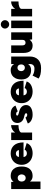

<svg xmlns="http://www.w3.org/2000/svg" viewBox="1774 -2562 1002 4589"><g transform="rotate(-90 2274.5 -267.0)"><path d="M50 -500H220L226 -443Q272 -512 364 -512Q471 -512 530.5 -443Q590 -374 590 -250Q590 -126 530.5 -57Q471 12 364 12Q276 12 230 -52V200H50ZM316 -154Q353 -154 377 -181Q401 -208 402 -250Q401 -292 377.5 -318.5Q354 -345 317 -345Q279 -345 254.5 -318.5Q230 -292 230 -250Q230 -208 254 -181Q278 -154 316 -154Z M630 -250Q630 -327 664.5 -386.5Q699 -446 761.5 -479Q824 -512 905 -512Q1024 -512 1095 -433.5Q1166 -355 1166 -205H816Q821 -167 843.5 -146Q866 -125 903 -125Q936 -125 960.5 -140.5Q985 -156 991 -179L1149 -130Q1124 -57 1056 -22.5Q988 12 908 12Q827 12 764 -21Q701 -54 665.5 -113.5Q630 -173 630 -250ZM983 -315Q976 -353 953 -370.5Q930 -388 900 -388Q870 -388 847 -370.5Q824 -353 817 -315Z M1221 -500H1401V-406Q1432 -452 1479 -477Q1526 -502 1578 -502V-326Q1503 -326 1452 -306Q1401 -286 1401 -251V0H1221Z M1618 -103 1761 -159Q1779 -117 1827 -117Q1843 -117 1853 -124Q1863 -131 1863 -144Q1863 -157 1849.5 -166.5Q1836 -176 1806 -184L1765 -194Q1700 -210 1665 -252Q1630 -294 1630 -351Q1630 -428 1686 -470Q1742 -512 1840 -512Q1924 -512 1973.5 -482Q2023 -452 2046 -397L1907 -344Q1893 -382 1843 -382Q1826 -382 1816.5 -374.5Q1807 -367 1807 -355Q1807 -343 1821.5 -334.5Q1836 -326 1866 -318L1907 -308Q1977 -291 2018 -248Q2059 -205 2059 -143Q2059 -70 1996 -29Q1933 12 1827 12Q1751 12 1693.5 -19Q1636 -50 1618 -103Z M2104 -250Q2104 -327 2138.5 -386.5Q2173 -446 2235.5 -479Q2298 -512 2379 -512Q2498 -512 2569 -433.5Q2640 -355 2640 -205H2290Q2295 -167 2317.5 -146Q2340 -125 2377 -125Q2410 -125 2434.5 -140.5Q2459 -156 2465 -179L2623 -130Q2598 -57 2530 -22.5Q2462 12 2382 12Q2301 12 2238 -21Q2175 -54 2139.5 -113.5Q2104 -173 2104 -250ZM2457 -315Q2450 -353 2427 -370.5Q2404 -388 2374 -388Q2344 -388 2321 -370.5Q2298 -353 2291 -315Z M2692 154 2763 11Q2768 14 2793 27Q2818 40 2854 48Q2890 56 2933 56Q2981 56 3010 28.5Q3039 1 3039 -52V-96Q3015 -61 2979 -42.5Q2943 -24 2896 -24Q2790 -24 2730 -85Q2670 -146 2670 -254Q2670 -376 2730 -444Q2790 -512 2896 -512Q2943 -512 2979.5 -490.5Q3016 -469 3039 -428V-500H3219V-60Q3219 68 3147.5 141Q3076 214 2942 214Q2848 214 2789 199Q2730 184 2692 154ZM2951 -173Q2987 -173 3008.5 -197.5Q3030 -222 3030 -261Q3030 -301 3008.5 -325.5Q2987 -350 2950 -350Q2914 -350 2892 -325.5Q2870 -301 2869 -261Q2870 -222 2892.5 -197.5Q2915 -173 2951 -173Z M3620 -61Q3596 -25 3561 -6.5Q3526 12 3484 12Q3392 12 3348 -43.5Q3304 -99 3304 -214V-500H3484V-244Q3484 -199 3499.5 -178Q3515 -157 3547 -157Q3617 -157 3617 -234V-500H3797V0H3627Z M3897 -500H4077V0H3897ZM3887 -648Q3887 -689 3917 -718.5Q3947 -748 3987 -748Q4028 -748 4057.5 -718.5Q4087 -689 4087 -648Q4087 -608 4057.5 -578Q4028 -548 3987 -548Q3947 -548 3917 -578Q3887 -608 3887 -648Z M4177 -500H4357V-406Q4388 -452 4435 -477Q4482 -502 4534 -502V-326Q4459 -326 4408 -306Q4357 -286 4357 -251V0H4177Z"/></g></svg>

Font: Oak Sans Black
Style: Regular
Weight: 900
Designer: Erik Kennedy, Walven
Foundry: Erik Kennedy, Walven
Version: Version 1.000